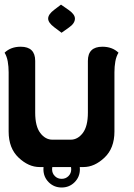

<svg xmlns="http://www.w3.org/2000/svg" viewBox="-38 -606 583 833"><path d="M229.5 207.5Q196.3 207.5 173.3 184.6Q150.4 161.6 150.4 128.4Q150.4 95.2 173.3 72.3Q196.3 49.3 229.5 49.3Q262.7 49.3 285.6 72.3Q308.6 95.2 308.6 128.4Q308.6 161.6 285.6 184.6Q262.7 207.5 229.5 207.5ZM229.5 169.9Q247.1 169.9 259 158Q271 146 271 128.4Q271 110.8 259 98.9Q247.1 86.9 229.5 86.9Q211.9 86.9 200 98.9Q188 110.8 188 128.4Q188 146 200 158Q211.9 169.9 229.5 169.9ZM229 -463.9 197.3 -487.8Q170.9 -507.8 170.9 -525.4Q170.9 -543.9 197.8 -564L226.6 -585.9L260.3 -562.5Q287.1 -543.5 287.1 -525.4Q287.1 -504.4 260.7 -486.3ZM458.5 -35.2Q458.5 37.1 415.3 77.9Q372.1 118.7 324.7 118.7H133.3Q85.9 118.7 42.7 77.9Q-0.5 37.1 -0.5 -35.2V-292.5Q-0.5 -317.4 -4.4 -339.4Q-8.3 -361.3 -18.1 -377.4Q8.8 -403.3 51.8 -403.3Q114.7 -403.3 114.7 -341.8V-117.2Q114.7 -58.1 136.7 -29.1Q158.7 0 189.5 0H268.6Q299.3 0 321.3 -29.1Q343.3 -58.1 343.3 -117.2V-341.8Q343.3 -403.3 406.2 -403.3Q449.2 -403.3 476.1 -377.4Q466.3 -361.3 462.4 -339.4Q458.5 -317.4 458.5 -292.5Z"/></svg>

Font: ALMAS
Style: Bold
Weight: 700
Designer: ALMAS Font/ by Husham Jawad Kadhim, derived from the Bainsely font by/ Paul James MIller
Foundry: High-Logic / Made with FontCreator
Version: Version 1.411;September 19, 2021;FontCreator 14.0.0.2814 32-